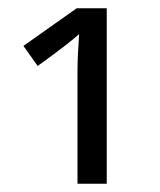

<svg xmlns="http://www.w3.org/2000/svg" viewBox="-20 -734 390 468"><path d="M240.2 -713.9V-286.1H168.9V-562Q168.9 -594.7 172.9 -650.9Q144.5 -625.5 71.8 -573.2L37.1 -622.1L167 -713.9Z"/></svg>

Font: NotoSans
Style: Regular
Weight: 400
Designer: Monotype Design team
Foundry: Monotype Imaging Inc.
Version: Version 1.04